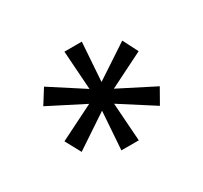

<svg xmlns="http://www.w3.org/2000/svg" viewBox="-76 -789 526 497"><g transform="rotate(-30 187.0 -540.5)"><path d="M161 -393 169 -507 70 -441 45 -487 149 -539 43 -593 70 -636 169 -572 161 -688H213L205 -572L305 -638L328 -593L224 -541L330 -487L305 -443L205 -507L213 -393Z"/></g></svg>

Font: Saira UltraCondensed Medium
Style: Regular
Weight: 500
Width: 1
Designer: Hector Gatti with collaboration of the Omnibus-Type team
Foundry: Omnibus-Type
Version: Version 1.101